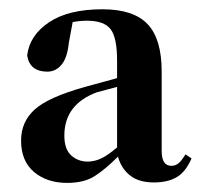

<svg xmlns="http://www.w3.org/2000/svg" viewBox="-20 -863 438 418"><path d="M126 -464.8Q82.5 -464.8 54.2 -488.5Q25.9 -512.2 25.9 -557.1Q25.9 -597.7 55.4 -624.5Q85 -651.4 165 -673.8L234.9 -692.9V-731Q234.9 -781.2 220.7 -799.6Q206.5 -817.9 168.9 -817.9Q154.3 -817.9 138.2 -814.9L129.9 -770Q126.5 -736.8 113.8 -721.9Q101.1 -707 83 -707Q44.9 -707 39.1 -742.2Q44.4 -786.1 86.7 -814.5Q128.9 -842.8 203.1 -842.8Q270.5 -842.8 301.3 -810.5Q332 -778.3 332 -707V-534.2Q332 -502 353 -502Q361.8 -502 368.4 -507.3Q375 -512.7 383.8 -526.9L397 -518.1Q384.3 -488.8 364.7 -477.3Q345.2 -465.8 314.9 -465.8Q282.2 -465.8 262.9 -481.2Q243.7 -496.6 236.8 -522Q210 -495.1 186.8 -480Q163.6 -464.8 126 -464.8ZM234.9 -542V-673.8L190.9 -662.1Q120.1 -635.7 120.1 -567.9Q120.1 -538.1 135 -524.7Q149.9 -511.2 170.9 -511.2Q185.1 -511.2 199.2 -517.6Q213.4 -523.9 234.9 -542Z"/></svg>

Font: Source Han Serif TW Heavy
Style: Regular
Weight: 900
Designer: Ryoko NISHIZUKA Ë•øÂ°öÊ∂ºÂ≠ê (kana & ideographs); Frank Grie√ühammer (Latin, Greek & Cyrillic); Wenlong ZHANG Âº†ÊñáÈæô 
Foundry: Adobe
Version: Version 2.003;hotconv 1.1.1;makeotfexe 2.6.0